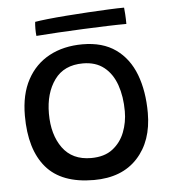

<svg xmlns="http://www.w3.org/2000/svg" viewBox="-50 -714 687 776"><g transform="rotate(-5 293.0 -326.0)"><path d="M300.5 15.5Q169 15.5 106.8 -57.5Q44.5 -130.5 44.5 -267.5Q44.5 -354 76.8 -413.5Q109 -473 166.8 -504Q224.5 -535 301.5 -535Q383 -535 436 -497.2Q489 -459.5 514.8 -392Q540.5 -324.5 540.5 -236Q540.5 -121.5 477.2 -53Q414 15.5 300.5 15.5ZM296.5 -74Q351 -74 384.2 -99.8Q417.5 -125.5 433 -165.8Q448.5 -206 448.5 -250.5Q448.5 -310.5 432 -357.5Q415.5 -404.5 381.8 -431.2Q348 -458 296.5 -458Q219.5 -458 180.8 -404.2Q142 -350.5 142 -267.5Q142 -182 181.2 -128Q220.5 -74 296.5 -74ZM485.5 -601.5Q453 -601.5 407.2 -600Q361.5 -598.5 309.8 -596.2Q258 -594 208.2 -591Q158.5 -588 119 -585Q117.5 -599 117.5 -614.2Q117.5 -629.5 119 -642Q136 -645 170.2 -648.8Q204.5 -652.5 248 -655.8Q291.5 -659 336 -661.8Q380.5 -664.5 419 -666.2Q457.5 -668 482 -668Q483 -661 484.2 -641.5Q485.5 -622 485.5 -601.5Z"/></g></svg>

Font: Grandstander
Style: Regular
Weight: 400
Designer: Tyler Finck
Foundry: Etcetera Type Co
Version: Version 1.200; ttfautohint (v1.8.3)